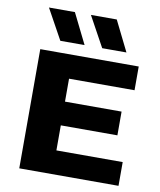

<svg xmlns="http://www.w3.org/2000/svg" viewBox="-88 -874 787 944"><g transform="rotate(10 305.0 -402.0)"><path d="M73 0V-595H564.5V-476.5H237.5V-118.5H568.5V0ZM163 -243.5V-362H520V-243.5ZM372 -652.5 289 -804H418L493 -652.5ZM163 -652.5 79.5 -804H209L284 -652.5Z"/></g></svg>

Font: Encode Sans SC SemiExpanded
Style: Bold
Weight: 700
Width: 6
Designer: Multiple Designers
Foundry: Impallari Type
Version: Version 3.002